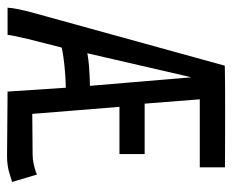

<svg xmlns="http://www.w3.org/2000/svg" viewBox="-78 -594 674 558"><g transform="rotate(90 259.0 -315.0)"><path d="M229.5 -239.3 204.6 -534.2 134.8 -231.9Q168.5 -238.3 229.5 -239.3ZM234.9 -169.4Q199.7 -168.5 170.7 -165.3Q141.6 -162.1 129.9 -159.7L118.2 -157.2L93.3 -59.1Q81.5 -8.8 81.5 0H2.4Q3.4 -24.9 18.1 -77.6L170.9 -631.3Q201.2 -632.3 302.2 -632.3Q344.2 -632.3 395.3 -632.1Q446.3 -631.8 466.3 -631.8V-558.6H268.6L281.2 -398.4H427.7V-325.2H290.5L311 -71.8L430.2 -72.8Q442.4 -72.8 456.5 -75.9Q470.7 -79.1 479 -82L487.3 -85.4L508.8 -13.2Q503.9 -11.7 492.9 -8.3Q481.9 -4.9 475.6 -3.2Q469.2 -1.5 457.8 0Q446.3 1.5 434.1 1.5H431.2L246.1 0Z"/></g></svg>

Font: FantasqueSansM Nerd Font
Style: Regular
Weight: 400
Monospace: yes
Designer: Jany Belluz
Version: Version 1.8.0 ; ttfautohint (v1.8.2);Nerd Fonts 3.4.0